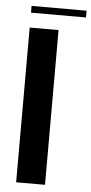

<svg xmlns="http://www.w3.org/2000/svg" viewBox="-55 -815 404 848"><g transform="rotate(5 147.0 -391.0)"><path d="M50 -752V-782H294V-752ZM50 0V-686H178V0Z"/></g></svg>

Font: AXENEO7
Style: Regular
Weight: 400
Designer: Hector Gatti, Simon Guibord
Foundry: Omnibus-Type, Jean-Christophe Thérien
Version: Version 1.000